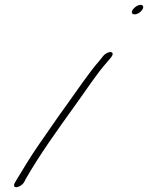

<svg xmlns="http://www.w3.org/2000/svg" viewBox="-20 -729 609 789"><path d="M526 -690C518 -679 522 -670 533 -670C544 -670 556 -677 564 -688C572 -699 569 -709 558 -709C547 -709 534 -701 526 -690ZM254 -298C235 -272 216 -245 196 -216L135 -128C107 -88 63 -15 45 15L39 26C37 31 37 34 39 37C45 47 73 33 80 18L85 8C143 -94 217 -196 290 -298C334 -358 374 -422 421 -475L437 -494C441 -499 443 -504 443 -508C442 -521 418 -515 405 -500L389 -480C342 -426 299 -360 254 -298Z"/></svg>

Font: Stray Cat
Style: UltObl
Weight: 400
Version: Version 1.0